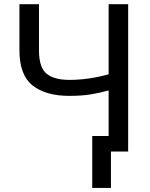

<svg xmlns="http://www.w3.org/2000/svg" viewBox="-20 -731 725 926"><path d="M598.1 -710.9V0H503.9V-294.9Q462.4 -283.2 418.5 -275.9Q374.5 -268.6 314.5 -268.6Q201.2 -268.6 137.5 -318.6Q73.7 -368.7 73.7 -488.8V-710.9H168V-484.4Q168.9 -403.8 205.6 -374.8Q242.2 -345.7 314.5 -345.7Q406.2 -345.7 503.9 -372.6V-710.9ZM515.1 -75.2V175.3H424.8V-75.2Z"/></svg>

Font: LXGW WenKai Screen
Style: Regular
Weight: 400
Designer: LXGW / Fontworks Inc.
Foundry: LXGW / Fontworks Inc.
Version: Version 1.510;January 18,2025